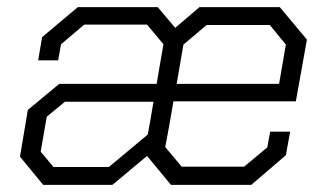

<svg xmlns="http://www.w3.org/2000/svg" viewBox="-20 -518 917 538"><path d="M443 -106 489 -51H664L729 -105L737 -149H793L781 -83L684 0H459L392 -81L295 0H101L36 -79L58 -210L146 -283H419L425 -319L438 -394L392 -449H216L151 -394L143 -349H87L98 -414L198 -498H422L471 -440L539 -498H764L840 -407L809 -234H466L454 -165L447 -127ZM494 -393 475 -283H762L781 -393L736 -448H559ZM394 -141 401 -179 410 -233H162L111 -191L94 -93L130 -50H285Z"/></svg>

Font: Chakra Petch Light
Style: Italic
Weight: 300
Italic angle: -10°
Designer: Katatrad Aksorn Co.,Ltd.
Foundry: Cadson Demak Co.,Ltd.
Version: Version 1.000; ttfautohint (v1.6)